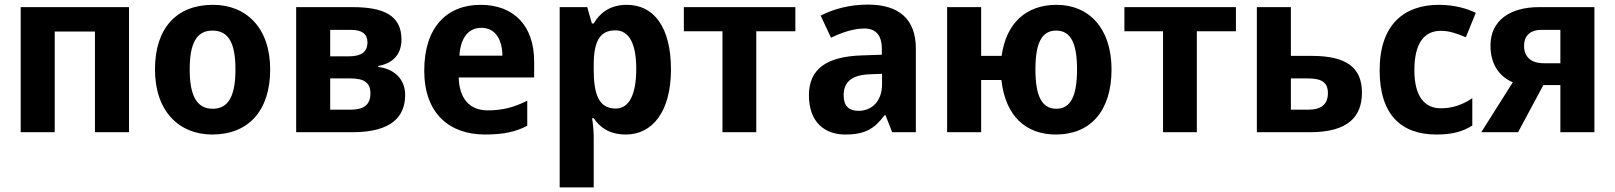

<svg xmlns="http://www.w3.org/2000/svg" viewBox="-20 -575 7024 835"><path d="M541 -544H70V0H218V-438H393V0H541Z M1155 -273C1155 -454 1051 -554 906 -554C749 -554 654 -454 654 -273C654 -92 758 10 903 10C1059 10 1155 -92 1155 -273ZM805 -273C805 -384 833 -442 904 -442C976 -442 1004 -384 1004 -273C1004 -162 976 -102 905 -102C834 -102 805 -162 805 -273Z M1726 -403C1726 -509 1647 -544 1513 -544H1268V0H1513C1684 0 1742 -69 1742 -162C1742 -230 1696 -275 1625 -284V-288C1692 -300 1726 -342 1726 -403ZM1578 -391C1578 -348 1550 -330 1496 -330H1416V-445H1509C1554 -445 1578 -427 1578 -391ZM1591 -169C1591 -117 1559 -98 1505 -98H1416V-234H1504C1564 -234 1591 -215 1591 -169Z M2070 -554C1924 -554 1825 -457 1825 -268C1825 -81 1935 10 2089 10C2171 10 2223 -2 2273 -28V-137C2217 -109 2167 -95 2101 -95C2021 -95 1977 -148 1975 -238H2303V-307C2303 -464 2214 -554 2070 -554ZM2073 -454C2135 -454 2164 -403 2165 -333H1978C1983 -414 2020 -454 2073 -454Z M2706 -554C2631 -554 2588 -517 2562 -473H2554L2534 -544H2414V240H2562V20C2562 -6 2559 -36 2555 -61H2562C2587 -24 2627 10 2702 10C2816 10 2898 -88 2898 -273C2898 -458 2823 -554 2706 -554ZM2656 -443C2717 -443 2747 -384 2747 -275C2747 -166 2717 -103 2658 -103C2584 -103 2562 -164 2562 -274V-290C2562 -393 2587 -443 2656 -443Z M3439 -439V-544H2954V-439H3122V0H3269V-439Z M3755 -555C3675 -555 3605 -536 3549 -507L3594 -411C3642 -434 3692 -451 3739 -451C3786 -451 3815 -425 3815 -363V-337L3727 -334C3575 -329 3498 -275 3498 -161C3498 -44 3566 10 3656 10C3742 10 3783 -15 3827 -74H3831L3860 0H3963V-364C3963 -493 3888 -555 3755 -555ZM3816 -254V-209C3816 -133 3770 -93 3714 -93C3675 -93 3649 -111 3649 -160C3649 -214 3678 -249 3764 -252Z M4814 -273C4814 -454 4714 -554 4575 -554C4444 -554 4356 -476 4336 -332H4247V-544H4099V0H4247V-227H4335C4353 -67 4444 10 4572 10C4722 10 4814 -92 4814 -273ZM4483 -273C4483 -385 4509 -442 4573 -442C4638 -442 4664 -385 4664 -273C4664 -161 4638 -102 4574 -102C4509 -102 4483 -161 4483 -273Z M5355 -439V-544H4870V-439H5038V0H5185V-439Z M5594 -332V-544H5446V0H5677C5842 0 5903 -67 5903 -172C5903 -279 5839 -332 5684 -332ZM5755 -170C5755 -118 5722 -98 5670 -98H5594V-234H5668C5729 -234 5755 -216 5755 -170Z M6227 10C6295 10 6340 -2 6383 -29V-148C6342 -120 6297 -104 6246 -104C6174 -104 6131 -158 6131 -270C6131 -384 6172 -441 6246 -441C6284 -441 6316 -429 6355 -413L6398 -519C6361 -538 6303 -554 6238 -554C6087 -554 5980 -469 5980 -269C5980 -76 6074 10 6227 10Z M6582 0 6692 -205H6766V0H6914V-544H6673C6546 -544 6462 -485 6462 -377C6462 -287 6508 -239 6559 -217L6422 0ZM6608 -376C6608 -414 6630 -445 6683 -445H6766V-300H6694C6638 -300 6608 -328 6608 -376Z"/></svg>

Font: Noto Sans Display
Style: Bold
Weight: 700
Designer: Monotype Design Team
Foundry: Monotype Imaging Inc.
Version: Version 1.900